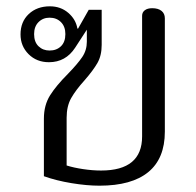

<svg xmlns="http://www.w3.org/2000/svg" viewBox="-20 -576 622 608"><path d="M119 -18V-200Q119 -243 138.5 -274Q158 -305 195 -342Q226 -374 240.5 -395.5Q255 -417 255 -444V-482L218 -425Q188 -379 135 -379Q96 -379 70.5 -404.5Q45 -430 45 -467Q45 -507 71 -531.5Q97 -556 138 -556Q172 -556 196 -535.5Q220 -515 225 -486L227 -485L261 -545H302V-434Q302 -400 288.5 -376.5Q275 -353 248 -322Q220 -291 205.5 -265.5Q191 -240 191 -203V-52Q213 -45 243 -40.5Q273 -36 300 -36Q430 -36 430 -144V-526Q430 -537 438.5 -543.5Q447 -550 462 -550Q481 -550 491.5 -541.5Q502 -533 502 -518V-159Q502 -74 449.5 -31Q397 12 295 12Q255 12 206.5 4Q158 -4 119 -18ZM187 -468Q187 -492 173 -506Q159 -520 137 -520Q116 -520 102 -506Q88 -492 88 -468Q88 -443 102 -429.5Q116 -416 137 -416Q159 -416 173 -429.5Q187 -443 187 -468Z"/></svg>

Font: Maitree
Style: Regular
Weight: 400
Designer: CadsonDemak Team
Foundry: CadsonDemak
Version: Version 1.000